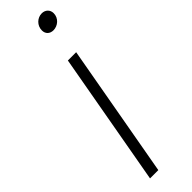

<svg xmlns="http://www.w3.org/2000/svg" viewBox="-258 -739 737 737"><g transform="rotate(-45 110.0 -371.0)"><path d="M78 0 175 -543H130L33 0ZM141 -695C141 -676 154 -664 173 -664C197 -664 220 -683 220 -710C220 -729 206 -742 187 -742C163 -742 141 -722 141 -695Z"/></g></svg>

Font: Momo Neue ExtLt
Style: Italic
Weight: 200
Italic angle: -10°
Designer: Ninad Kale (Devanagari), Jonny Pinhorn (Latin)
Foundry: Indian Type Foundry
Version: 4.004